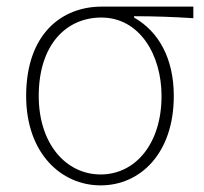

<svg xmlns="http://www.w3.org/2000/svg" viewBox="-20 -547 617 580"><path d="M284 13C404 13 505 -84 505 -257C505 -371 459 -452 385 -494V-498C446 -498 503 -496 564 -492V-527H287C167 -527 59 -445 59 -257C59 -84 165 13 284 13ZM284 -20C179 -20 97 -113 97 -257C97 -413 181 -494 286 -494C402 -494 468 -381 468 -257C468 -113 389 -20 284 -20Z"/></svg>

Font: Genne Gothic ExtraLight
Style: Regular
Weight: 250
Designer: Ryoko NISHIZUKA (kana & ideographs); Paul D. Hunt (Latin, Greek & Cyrillic); Wenlong ZHANG (bopomofo); Sandoll Communica
Foundry: Adobe Systems Incorporated
Version: Version 1.004;PS 1.004;hotconv 16.6.51;makeotf.lib2.5.65220